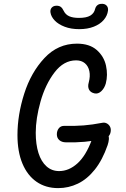

<svg xmlns="http://www.w3.org/2000/svg" viewBox="-20 -970 660 1003"><path d="M71.2 -264.5Q71.2 -369.5 106.5 -480.5Q141.8 -591.5 212.2 -666.8Q282.5 -742 382 -742Q447.7 -742 485.5 -708.7Q523.3 -675.3 533.8 -626.8Q544.3 -578.2 532.7 -534Q525.7 -509.2 509.2 -493.6Q492.7 -478 473.5 -482.2Q452.7 -486.8 445 -502.1Q437.3 -517.3 443.7 -539.7Q452.3 -571.7 446.9 -598Q441.5 -624.3 423.6 -639.5Q405.7 -654.7 377.5 -654.7Q312.8 -654.7 264.9 -591.8Q217 -529 191.8 -439.8Q166.7 -350.7 166.7 -276.5Q166.7 -216 180.9 -170.9Q195.2 -125.8 222.8 -101.1Q250.3 -76.3 288.8 -76.3Q340.2 -76.3 384.8 -116.7Q429.3 -157 459.8 -240.2Q467.5 -262.5 476.7 -273.7Q485.8 -284.8 497 -287.4Q508.2 -290 523.3 -285.2Q538 -280.3 543.9 -268.6Q549.8 -256.8 548.8 -242.5Q547.7 -228.2 542.2 -211.8Q515.3 -134.2 475.3 -84.1Q435.3 -34 386.8 -10.7Q338.3 12.7 283.7 12.7Q219 12.7 171.2 -20.2Q123.3 -53.2 97.2 -115.5Q71.2 -177.8 71.2 -264.5ZM277 -268.5Q277 -286.8 287.2 -299.8Q297.3 -312.8 316.2 -312.5Q370.8 -311.2 416.8 -314.8Q462.8 -318.5 514.2 -328.5Q525.7 -331 535.9 -326.3Q546.2 -321.7 552.5 -312.1Q558.8 -302.5 558.8 -291Q558.8 -272.8 549.4 -260.7Q540 -248.5 522.2 -244.3Q468.2 -233.5 422.1 -229.3Q376 -225.2 323.5 -226.5Q302.8 -226.8 289.9 -238Q277 -249.2 277 -268.5ZM243.8 -903.7Q241.2 -919.5 249.6 -929.4Q258 -939.3 272.7 -940Q288.5 -940.7 297.3 -934.1Q306.2 -927.5 312.8 -913.2Q322.2 -893.8 341.4 -885.2Q360.7 -876.5 392.7 -876.5Q431.5 -876.5 451.7 -888.5Q471.8 -900.5 477 -923.7Q480.5 -936.7 489.9 -943.7Q499.3 -950.7 515 -950Q529.7 -949.3 537.8 -939.7Q546 -930 544.2 -914.8Q540.8 -887.8 521.9 -865.8Q503 -843.7 470.2 -830.7Q437.5 -817.7 394 -817.7Q351 -817.7 318.2 -830.2Q285.3 -842.7 266.3 -862.4Q247.3 -882.2 243.8 -903.7Z"/></svg>

Font: Monaspace Radon Var
Style: Regular
Weight: 400
Designer: Riley Cran and the Lettermatic Team
Version: Version 1.000 (Monaspace Radon Var)